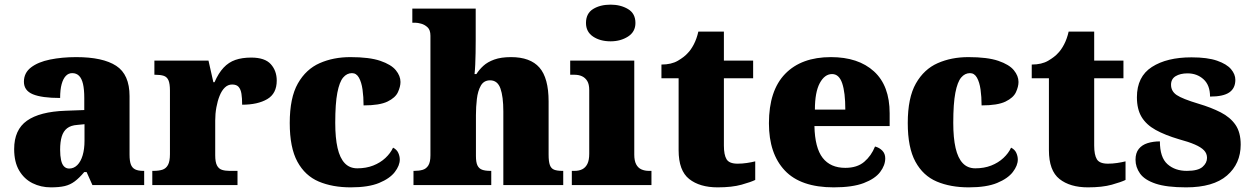

<svg xmlns="http://www.w3.org/2000/svg" viewBox="-20 -797 5388 827"><path d="M199 10Q156 10 120 -8Q84 -26 62.5 -62.5Q41 -99 41 -155Q41 -238 96 -277Q151 -316 262 -320L343 -323V-375Q343 -412 337.5 -435.5Q332 -459 320.5 -470.5Q309 -482 291 -482Q275 -482 263.5 -470Q252 -458 245.5 -434.5Q239 -411 239 -375Q160 -375 121.5 -391Q83 -407 83 -445Q83 -483 113.5 -506.5Q144 -530 195.5 -540.5Q247 -551 308 -551Q423 -551 480.5 -513.5Q538 -476 538 -383V-131Q538 -104 543.5 -89Q549 -74 562 -67.5Q575 -61 597 -61H601V0H378L353 -56H343Q321 -30 301.5 -15.5Q282 -1 258.5 4.5Q235 10 199 10ZM278 -71Q298 -71 313 -86Q328 -101 336 -128Q344 -155 344 -191V-262L313 -259Q285 -257 269 -244.5Q253 -232 246 -209Q239 -186 239 -152Q239 -126 243 -107.5Q247 -89 256 -80Q265 -71 278 -71Z M636 0V-61H641Q664 -61 679.5 -66Q695 -71 703.5 -86.5Q712 -102 712 -133V-407Q712 -437 705.5 -451.5Q699 -466 685 -470.5Q671 -475 649 -475H645V-536H878L899 -443H904Q921 -482 943 -505.5Q965 -529 994 -539Q1023 -549 1062 -549Q1121 -549 1146.5 -520.5Q1172 -492 1172 -450Q1172 -394 1131 -370Q1090 -346 1023 -346Q1023 -374 1020 -393Q1017 -412 1008 -422.5Q999 -433 980 -433Q962 -433 948.5 -420Q935 -407 926 -384.5Q917 -362 912 -334.5Q907 -307 907 -278V-128Q907 -99 914.5 -84.5Q922 -70 936 -65.5Q950 -61 968 -61H1003V0Z M1491 10Q1412 10 1353 -15Q1294 -40 1261 -100.5Q1228 -161 1228 -267Q1228 -376 1263 -437.5Q1298 -499 1357 -525Q1416 -551 1489 -551Q1571 -551 1618 -535Q1665 -519 1685 -494.5Q1705 -470 1705 -444Q1705 -424 1694 -400Q1683 -376 1649 -359.5Q1615 -343 1546 -343Q1546 -380 1541.5 -411.5Q1537 -443 1526 -462.5Q1515 -482 1496 -482Q1474 -482 1458 -463Q1442 -444 1433 -397.5Q1424 -351 1424 -268Q1424 -203 1434 -159.5Q1444 -116 1465 -94Q1486 -72 1519 -72Q1557 -72 1587.5 -84Q1618 -96 1640 -116.5Q1662 -137 1673 -161Q1689 -153 1695.5 -138.5Q1702 -124 1702 -110Q1702 -84 1680.5 -56Q1659 -28 1613 -9Q1567 10 1491 10Z M1761 0V-61H1765Q1785 -61 1800.5 -65.5Q1816 -70 1825 -84.5Q1834 -99 1834 -128V-643Q1834 -668 1821.5 -679.5Q1809 -691 1794 -695Q1779 -699 1771 -699H1756V-760H2029V-622Q2029 -595 2028.5 -568.5Q2028 -542 2027 -519Q2026 -496 2024 -478H2032Q2044 -497 2062 -513.5Q2080 -530 2109 -540.5Q2138 -551 2181 -551Q2264 -551 2303.5 -506Q2343 -461 2343 -360V-131Q2343 -101 2348.5 -86Q2354 -71 2367 -66Q2380 -61 2402 -61H2406V0H2148V-317Q2148 -381 2135.5 -416Q2123 -451 2091 -451Q2064 -451 2051 -428Q2038 -405 2034 -370.5Q2030 -336 2030 -301V-125Q2030 -98 2036.5 -84.5Q2043 -71 2056.5 -66Q2070 -61 2092 -61H2096V0Z M2443 0V-61H2455Q2474 -61 2488 -68Q2502 -75 2510 -91Q2518 -107 2518 -135V-409Q2518 -434 2509.5 -448Q2501 -462 2487 -468.5Q2473 -475 2455 -475H2436V-536H2712V-131Q2712 -105 2720 -89.5Q2728 -74 2742.5 -67.5Q2757 -61 2775 -61H2786V0ZM2610 -619Q2565 -619 2534.5 -639.5Q2504 -660 2504 -698Q2504 -739 2534.5 -758Q2565 -777 2610 -777Q2653 -777 2685 -758Q2717 -739 2717 -698Q2717 -660 2685 -639.5Q2653 -619 2610 -619Z M3071 10Q2994 10 2948.5 -26Q2903 -62 2903 -150V-460H2829V-519Q2872 -519 2900 -535.5Q2928 -552 2942 -568Q2956 -582 2968.5 -606Q2981 -630 2988 -661H3098V-536H3224V-460H3098V-170Q3098 -130 3109.5 -111Q3121 -92 3157 -92Q3177 -92 3197 -95Q3217 -98 3233 -102V-22Q3215 -13 3174 -1.5Q3133 10 3071 10Z M3571 10Q3429 10 3360.5 -62.5Q3292 -135 3292 -266Q3292 -407 3362 -479Q3432 -551 3559 -551Q3677 -551 3744.5 -489.5Q3812 -428 3812 -309V-254H3488Q3490 -160 3523.5 -117Q3557 -74 3621 -74Q3672 -74 3702.5 -100Q3733 -126 3749 -166Q3768 -161 3780.5 -148Q3793 -135 3793 -115Q3793 -85 3771 -56Q3749 -27 3700.5 -8.5Q3652 10 3571 10ZM3621 -325Q3621 -399 3607.5 -438.5Q3594 -478 3564 -478Q3532 -478 3511 -439Q3490 -400 3490 -325Z M4153 10Q4074 10 4015 -15Q3956 -40 3923 -100.5Q3890 -161 3890 -267Q3890 -376 3925 -437.5Q3960 -499 4019 -525Q4078 -551 4151 -551Q4233 -551 4280 -535Q4327 -519 4347 -494.5Q4367 -470 4367 -444Q4367 -424 4356 -400Q4345 -376 4311 -359.5Q4277 -343 4208 -343Q4208 -380 4203.5 -411.5Q4199 -443 4188 -462.5Q4177 -482 4158 -482Q4136 -482 4120 -463Q4104 -444 4095 -397.5Q4086 -351 4086 -268Q4086 -203 4096 -159.5Q4106 -116 4127 -94Q4148 -72 4181 -72Q4219 -72 4249.5 -84Q4280 -96 4302 -116.5Q4324 -137 4335 -161Q4351 -153 4357.5 -138.5Q4364 -124 4364 -110Q4364 -84 4342.5 -56Q4321 -28 4275 -9Q4229 10 4153 10Z M4666 10Q4589 10 4543.5 -26Q4498 -62 4498 -150V-460H4424V-519Q4467 -519 4495 -535.5Q4523 -552 4537 -568Q4551 -582 4563.5 -606Q4576 -630 4583 -661H4693V-536H4819V-460H4693V-170Q4693 -130 4704.5 -111Q4716 -92 4752 -92Q4772 -92 4792 -95Q4812 -98 4828 -102V-22Q4810 -13 4769 -1.5Q4728 10 4666 10Z M5089 10Q5005 10 4957.5 -6Q4910 -22 4890.5 -49.5Q4871 -77 4871 -109Q4871 -138 4885 -155.5Q4899 -173 4923 -180.5Q4947 -188 4976 -188Q4976 -119 5008.5 -90Q5041 -61 5092 -61Q5140 -61 5159.5 -78Q5179 -95 5179 -117Q5179 -136 5166 -149.5Q5153 -163 5126.5 -174.5Q5100 -186 5059 -197Q4998 -215 4957.5 -237.5Q4917 -260 4897 -293.5Q4877 -327 4877 -378Q4877 -467 4941.5 -508.5Q5006 -550 5112 -550Q5181 -550 5222.5 -535.5Q5264 -521 5282.5 -499Q5301 -477 5301 -453Q5301 -417 5275 -399Q5249 -381 5192 -381Q5192 -430 5164 -455.5Q5136 -481 5095 -481Q5064 -481 5044 -469Q5024 -457 5024 -432Q5024 -404 5048.5 -387.5Q5073 -371 5143 -350Q5197 -334 5238 -313Q5279 -292 5301.5 -259.5Q5324 -227 5324 -174Q5324 -92 5265 -41Q5206 10 5089 10Z"/></svg>

Font: Noto Serif Hebrew Black
Style: Regular
Weight: 900
Version: Version 2.003